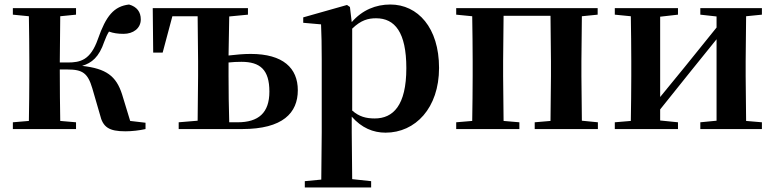

<svg xmlns="http://www.w3.org/2000/svg" viewBox="-20 -572 3435 851"><path d="M423 -64C436 -8 463 10 536 10C564 10 599 6 625 0V-28L557 -36L521 -154C495 -235 451 -268 344 -280C387 -293 419 -319 442 -387C449 -406 455 -419 463 -432C483 -425 502 -422 528 -422C570 -422 604 -446 604 -486C604 -519 587 -542 552 -552C485 -544 450 -502 414 -399C381 -305 336 -295 280 -295H245L247 -500L317 -507V-536H37V-507L108 -500C109 -442 110 -357 110 -301V-235C110 -179 109 -94 108 -36L37 -30V0H317V-30L247 -36C246 -94 245 -182 245 -264H279C346 -264 369 -248 389 -181Z M772 0H1053C1234 0 1300 -72 1300 -172C1300 -270 1235 -333 1091 -333C1060 -333 1027 -330 993 -326L996 -499L1079 -507V-536H657L659 -339H701L744 -500H856L858 -301V-235L856 -37L772 -30ZM993 -295C1011 -297 1030 -298 1050 -298C1133 -298 1174 -263 1174 -166C1174 -72 1126 -30 1033 -30H996C994 -87 993 -177 993 -235Z M1689 16C1821 16 1926 -93 1926 -271C1926 -449 1832 -552 1710 -552C1646 -552 1586 -528 1539 -474L1531 -541L1518 -550L1324 -495V-471L1403 -464C1405 -415 1406 -375 1406 -309V14L1404 224L1331 231V259H1625V231L1541 222L1539 13V-55C1583 -5 1634 16 1689 16ZM1541 -445C1580 -483 1612 -491 1647 -491C1730 -491 1781 -429 1781 -270C1781 -104 1722 -47 1641 -47C1602 -47 1572 -55 1541 -82Z M2002 -507 2073 -500C2074 -442 2075 -357 2075 -301V-235C2075 -179 2074 -94 2073 -36L2002 -30V0H2282V-30L2212 -36L2210 -235V-301L2212 -502H2420L2422 -301V-235L2420 -36L2350 -30V0H2630V-30L2559 -37L2557 -235V-301L2559 -500L2629 -507V-536H2002Z M3084 -507 3156 -499V-450L3014 -274L2906 -142V-498L2985 -507V-536H2705V-507L2776 -500C2777 -442 2778 -357 2778 -301V-235C2778 -179 2777 -94 2776 -36L2705 -30V0H2985V-30L2906 -38V-87L3043 -258L3156 -398V-37L3084 -30V0H3357V-30L3287 -36L3285 -235V-301L3287 -500L3357 -507V-536H3084Z"/></svg>

Font: GenRyuMin2 TW B
Style: Regular
Weight: 700
Version: Version 2.100;PS 2.1;hotconv 16.6.51;makeotf.lib2.5.65220 DE